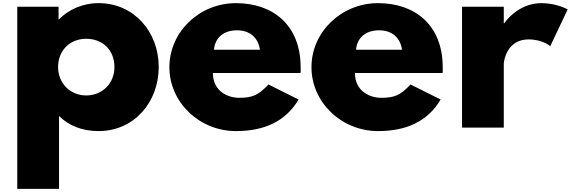

<svg xmlns="http://www.w3.org/2000/svg" viewBox="-20 -813 3636 1223"><path d="M991 -386C991 -611 833 -793 608 -793C503 -793 413 -749 356 -690H353V-770H90V390H356V-74C419 -12 504 22 608 22C833 22 991 -161 991 -386ZM709 -386C709 -280 630 -205 529 -205C430 -205 350 -280 350 -386C350 -491 425 -566 529 -566C637 -566 709 -491 709 -386Z M1894 -348C1896 -357 1895 -373 1895 -384C1895 -655 1717 -793 1483 -793C1250 -793 1059 -610 1059 -385C1059 -161 1250 22 1483 22C1654 22 1795 -33 1882 -179L1690 -275C1625 -206 1588 -190 1502 -190C1434 -190 1336 -230 1336 -348ZM1343 -496C1348 -566 1398 -620 1490 -620C1568 -620 1624 -577 1636 -496Z M2799 -348C2801 -357 2800 -373 2800 -384C2800 -655 2622 -793 2388 -793C2155 -793 1964 -610 1964 -385C1964 -161 2155 22 2388 22C2559 22 2700 -33 2787 -179L2595 -275C2530 -206 2493 -190 2407 -190C2339 -190 2241 -230 2241 -348ZM2248 -496C2253 -566 2303 -620 2395 -620C2473 -620 2529 -577 2541 -496Z M2923 0H3189V-406C3189 -426 3209 -562 3347 -562C3436 -562 3485 -519 3485 -519L3596 -753C3596 -753 3527 -793 3428 -793C3276 -793 3192 -665 3192 -665H3189V-770H2923Z"/></svg>

Font: Poland Can Into
Style: BigWritings
Weight: 700
Foundry: Cannot Into Space Fonts
Version: Version 0.92